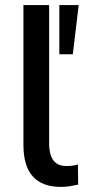

<svg xmlns="http://www.w3.org/2000/svg" viewBox="-20 -725 339 754"><path d="M219 9Q146 9 109 -32Q72 -73 72 -156V-705H173V-162Q173 -135 179.5 -115Q186 -95 201 -84Q216 -73 241 -73Q253 -73 264.5 -74.5Q276 -76 286 -79L287 0Q269 4 253 6.5Q237 9 219 9ZM213 -512V-705H289L266 -512Z"/></svg>

Font: Nunito Sans 10pt SemiCondensed SemiBold
Style: Regular
Weight: 600
Width: 4
Designer: Vernon Adams
Foundry: Vernon Adams
Version: Version 3.101;gftools[0.9.27]